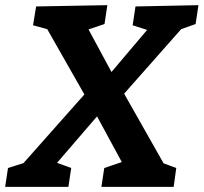

<svg xmlns="http://www.w3.org/2000/svg" viewBox="-40 -724 789 744"><path d="M718 -631 662 -611 441 -361 594 -91 643 -73 633 0H353L364 -73L432 -96L336 -273L181 -93L236 -73L225 0H-20L-9 -73L51 -92L287 -358L143 -611L88 -626L100 -699L376 -704L365 -631L303 -610L392 -445L530 -608L474 -626L485 -699L729 -704Z"/></svg>

Font: Bitter Pro
Style: Bold Italic
Weight: 700
Italic angle: -9°
Designer: Sol Matas, and Bitter project Authors
Foundry: Sol Matas
Version: Version 1.010